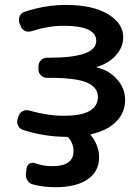

<svg xmlns="http://www.w3.org/2000/svg" viewBox="-20 -576 573 792"><path d="M378.9 -299.8Q378.9 -299.8 378.9 -298.8Q378.9 -297.9 378.9 -297.9Q426.8 -287.1 459 -252.9Q496.1 -214.8 496.1 -164.1Q496.1 -109.4 457 -72.3Q419.9 -36.1 355.5 -22.5Q351.6 -21.5 354.5 -18.6Q388.7 23.4 388.7 73.2Q388.7 130.9 341.8 163.6Q294.9 196.3 207 196.3Q159.2 196.3 115.2 184.6Q100.6 180.7 92.8 167.5Q85 154.3 86.9 139.6L89.8 117.2Q91.8 104.5 103 98.6Q114.3 92.8 126 97.7Q159.2 109.4 192.4 109.4Q194.3 109.4 196.3 109.4Q283.2 109.4 283.2 47.9Q283.2 14.6 261.7 -8.8Q258.8 -11.7 253.9 -11.7H252Q164.1 -11.7 75.2 -40Q60.5 -44.9 54.7 -57.6Q50.8 -65.4 50.8 -73.2Q50.8 -79.1 52.7 -85L56.6 -97.7Q61.5 -111.3 74.2 -117.7Q86.9 -124 100.6 -120.1Q175.8 -98.6 241.2 -98.6Q244.1 -98.6 246.1 -98.6Q383.8 -98.6 383.8 -176.8Q383.8 -214.8 339.8 -234.9Q295.9 -254.9 182.6 -254.9H173.8Q159.2 -254.9 148.9 -265.1Q138.7 -275.4 138.7 -289.1V-302.7Q138.7 -317.4 148.9 -327.6Q159.2 -337.9 173.8 -337.9H182.6Q377 -337.9 377 -407.2Q377 -469.7 242.2 -469.7Q179.7 -469.7 109.4 -447.3Q95.7 -442.4 82.5 -448.7Q69.3 -455.1 65.4 -468.8L59.6 -482.4Q55.7 -497.1 61.5 -509.8Q67.4 -522.5 81.1 -527.3Q167 -555.7 252 -555.7Q362.3 -555.7 425.3 -517.6Q488.3 -479.5 488.3 -422.9Q488.3 -378.9 455.1 -344.7Q425.8 -313.5 378.9 -299.8Z"/></svg>

Font: Gen Jyuu GothicL Medium
Style: Regular
Weight: 500
Designer: [Source Han Sans]
Ryoko NISHIZUKA  (kana & ideographs); Paul D. Hunt (Latin, Greek & Cyrillic); Wenlong ZHANG  (bopomofo
Version: Version 1.002.20150607